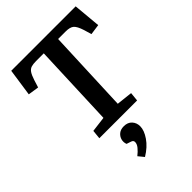

<svg xmlns="http://www.w3.org/2000/svg" viewBox="-282 -816 1222 1222"><g transform="rotate(-45 329.0 -205.0)"><path d="M160 -60 264 -73 286 -632H216Q190 -632 173.5 -627Q157 -622 145.5 -605.5Q134 -589 123 -555L107 -504L34 -515L61 -700H641L658 -514L587 -504L572 -555Q557 -602 539.5 -617Q522 -632 483 -632H415L392 -72L500 -60L494 0H154ZM275 290 244 252Q267 234 282.5 215Q298 196 298 178Q298 163 281 158L251 148Q243 127 248.5 106Q254 85 271.5 70.5Q289 56 318 56Q353 56 372.5 77.5Q392 99 392 130Q392 167 361.5 211.5Q331 256 275 290Z"/></g></svg>

Font: Literata 12pt SemiBold
Style: Italic
Weight: 600
Italic angle: -2°
Designer: Latin by Veronika Burian and Jose Scaglione. Greek by Irene Vlachou. Cyrillic by Vera Evstafieva
Foundry: TypeTogether
Version: Version 3.002